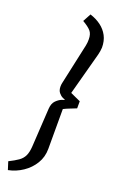

<svg xmlns="http://www.w3.org/2000/svg" viewBox="-205 -741 575 935"><g transform="rotate(20 83.0 -274.0)"><path d="M90.9 -698.9Q122.9 -688.9 147.1 -670.8Q171.3 -652.8 185 -626.9Q198.7 -601 198.7 -566.3Q198.7 -559.9 196.7 -547.3Q194.7 -534.7 192.7 -528.1L133.4 -307.8Q146.4 -301.6 160 -295.6Q173.6 -289.5 186.2 -283.8V-247Q170 -240.4 153.8 -234.1Q137.6 -227.9 121.7 -220V-13.4Q121.7 28.7 100.9 62.9Q80.1 97.2 46.1 120Q12.1 142.9 -28 150.9L-41.1 109.8Q-11.1 94.8 6.7 82.3Q24.6 69.8 33.5 51.4Q42.4 32.9 44.4 1.7L56.4 -198.2Q58.3 -225.7 72 -239.7Q85.8 -253.8 100 -259.5Q114.3 -265.1 116.6 -265.4Q113.9 -266.3 103.2 -271.3Q92.5 -276.3 83 -287.9Q73.4 -299.5 73.4 -319.6Q73.4 -322.6 73.9 -328.9Q74.4 -335.3 75.4 -337.6L121.5 -549.8Q123.5 -558.8 124 -566.9Q124.5 -575 124.5 -582Q124.5 -609.6 111.8 -624.5Q99 -639.4 68.4 -657.1Z"/></g></svg>

Font: Faustina Light
Style: Italic
Weight: 300
Italic angle: -8°
Designer: Alfonso Garcia
Foundry: http://www.omnibus-type.com
Version: Version 1.200